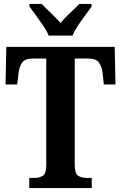

<svg xmlns="http://www.w3.org/2000/svg" viewBox="-20 -951 612 971"><path d="M128 0V-51H152Q179 -51 196.5 -62Q214 -73 214 -116V-655H146Q107 -655 92.5 -635Q78 -615 74 -582L67 -524H8L12 -714H560L564 -524H505L499 -582Q495 -615 480 -635Q465 -655 426 -655H358V-117Q358 -73 375.5 -62Q393 -51 420 -51H444V0ZM226 -771Q217 -794 199 -820.5Q181 -847 162 -873Q143 -899 129 -918V-931H191Q209 -912 237.5 -885Q266 -858 286 -835Q305 -858 334 -885Q363 -912 381 -931H443V-918Q430 -899 410.5 -873Q391 -847 373.5 -820.5Q356 -794 347 -771Z"/></svg>

Font: Noto Serif Khmer Condensed
Style: Bold
Weight: 700
Width: 3
Designer: Danh Hong and the Monotype Design Team
Foundry: Monotype Imaging Inc.
Version: Version 2.004; ttfautohint (v1.8.4.7-5d5b)